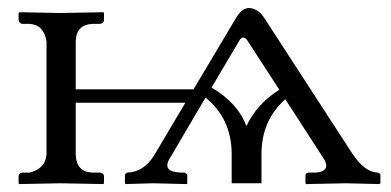

<svg xmlns="http://www.w3.org/2000/svg" viewBox="-20 -462 986 484"><path d="M513.2 -241.2Q579.6 -202.6 601.1 -144Q627 -199.7 684.1 -235.8L603 -360.8Q592.8 -374 584 -360.8ZM564 0V-75.2Q563 -164.1 498 -215.8L405.8 -59.1Q389.6 -27.8 438 -26.9H445.8Q450.2 -25.4 452.1 -21V0L451.2 2Q450.7 2 365.2 0Q365.2 0 296.9 2L294.9 0V-21Q296.4 -25.4 300.8 -26.9Q342.3 -28.3 368.2 -69.8L447.3 -203.1H170.9V-71.8Q172.9 -27.8 213.9 -26.9H232.9Q240.7 -25.4 242.2 -19V0L240.2 2Q239.3 2 131.8 0Q131.8 0 28.8 2L26.9 0V-19Q28.8 -25.9 35.2 -26.9H54.2Q93.8 -36.1 97.2 -71.8V-357.9Q90.8 -399.4 54.2 -401.9H35.2Q28.3 -403.8 26.9 -410.2V-429.2L28.8 -431.2Q29.8 -431.2 131.8 -429.2Q131.8 -429.2 240.2 -431.2L242.2 -429.2V-410.2Q240.7 -403.3 232.9 -401.9H213.9Q171.9 -399.9 170.9 -357.9V-236.8H467.8L575.2 -417Q589.4 -441.4 607.9 -441.9Q630.9 -440.4 646 -417L867.2 -76.2Q898.9 -27.8 932.1 -26.9Q938.5 -25.4 939 -21V0L936 2Q935.1 2 852.1 0Q852.1 0 752 2L750 0V-21Q751.5 -25.9 756.8 -26.9H770Q804.7 -26.9 802.2 -47.4Q801.3 -53.7 797.9 -59.1L699.2 -211.9Q639.6 -158.7 639.2 -75.2V0Z"/></svg>

Font: Linux Libertine Display O
Style: Regular
Weight: 400
Designer: Philipp H. Poll
Foundry: Philipp H. Poll
Version: Version 5.0.9